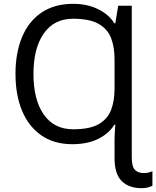

<svg xmlns="http://www.w3.org/2000/svg" viewBox="-20 -744 817 1004"><path d="M363 -724Q436 -724 493 -696Q550 -668 578 -622H583L598 -714H669V79Q669 126 685 143.5Q701 161 732 161Q745 161 756 158.5Q767 156 777 151V227Q766 233 752.5 236.5Q739 240 721 240Q654 240 616.5 203Q579 166 579 83V-20Q579 -39 580.5 -57Q582 -75 583 -92H578Q550 -46 494 -18Q438 10 358 10Q263 10 196.5 -36Q130 -82 95.5 -164.5Q61 -247 61 -358Q61 -468 95.5 -550.5Q130 -633 197.5 -678.5Q265 -724 363 -724ZM361 -646Q263 -646 209 -569Q155 -492 155 -357Q155 -222 209 -145Q263 -68 362 -68Q450 -68 496.5 -95Q543 -122 561 -169.5Q579 -217 579 -280V-434Q579 -497 561 -544.5Q543 -592 496 -619Q449 -646 361 -646Z"/></svg>

Font: Noto Sans
Style: Regular
Weight: 400
Designer: Monotype Design Team
Foundry: Monotype Imaging Inc.
Version: Version 1.902